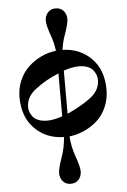

<svg xmlns="http://www.w3.org/2000/svg" viewBox="-64 -772 725 1099"><g transform="rotate(-5 298.0 -222.0)"><path d="M314 -119Q353 -136 390 -157.5Q427 -179 446 -194Q504 -236 504 -297Q504 -312 499 -325.5Q494 -339 483.5 -353Q473 -367 451.5 -375.5Q430 -384 400 -384Q365 -384 314 -367ZM48 -237Q48 -290 68 -335Q88 -380 121 -410.5Q154 -441 194.5 -460Q235 -479 279 -484Q272 -534 259 -569Q236 -632 236 -660Q236 -688 253 -707Q270 -726 298 -726Q326 -726 343 -707Q360 -688 360 -660Q360 -632 337 -569Q322 -528 317 -486Q418 -483 483 -416.5Q548 -350 548 -237Q548 -184 528 -138Q508 -92 475 -62Q442 -32 400 -13Q358 6 314 11Q317 68 337 125Q360 188 360 216Q360 244 343 263Q326 282 298 282Q270 282 253 263Q236 244 236 216Q236 188 259 125Q277 74 282 12Q180 10 114 -57Q48 -124 48 -237ZM92 -177Q92 -162 97 -148.5Q102 -135 112.5 -121Q123 -107 144.5 -98.5Q166 -90 196 -90Q231 -90 282 -107V-354Q205 -322 150 -279Q92 -237 92 -177Z"/></g></svg>

Font: Old Standard TT
Style: Bold
Weight: 700
Designer: Alexey Kryukov <alexios@thessalonica.org.ru>
Version: Version 2.2